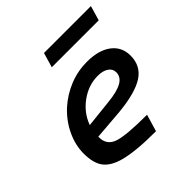

<svg xmlns="http://www.w3.org/2000/svg" viewBox="-179 -817 972 972"><g transform="rotate(-45 307.0 -330.5)"><path d="M423 -81 396 10Q322 10 268.5 5Q215 0 177 -10Q113 -27 85 -63Q57 -99 57 -169Q57 -229 85 -288.5Q113 -348 163 -394Q212 -438 272 -462Q332 -486 397 -486Q481 -486 528.5 -450Q576 -414 576 -352Q576 -278 517 -240Q458 -202 331 -190L170 -177Q170 -175 170 -174.5Q170 -174 170 -172Q170 -117 221 -99Q272 -81 423 -81ZM465 -343Q465 -368 443.5 -382.5Q422 -397 386 -397Q319 -397 261.5 -355Q204 -313 181 -249L330 -265Q399 -272 432 -291Q465 -310 465 -343ZM588 -592H252L275 -671H611Z"/></g></svg>

Font: Intel One Mono Medium
Style: Italic
Weight: 500
Italic angle: -16°
Monospace: yes
Designer: Fred Shallcrass
Foundry: Frere-Jones Type LLC
Version: Version 1.400;hotconv 1.1.0;makeotfexe 2.6.0;FJTRelease1.4